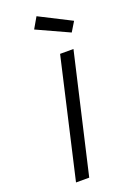

<svg xmlns="http://www.w3.org/2000/svg" viewBox="-173 -991 718 1052"><g transform="rotate(-20 185.5 -465.0)"><path d="M149 -866 186 -930 371 -836 337 -780ZM237 -692H315L155 0H78Z"/></g></svg>

Font: Cairo
Style: Italic
Weight: 400
Italic angle: -13°
Designer: Mohamed Gaber, Accademia di Belle Arti di Urbino and others
Foundry: Kief Type Foundry, Accademia di Belle Arti di Urbino and others
Version: Version 3.011